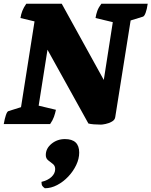

<svg xmlns="http://www.w3.org/2000/svg" viewBox="-21 -661 807 1023"><path d="M517 3Q497 3 479 1.5Q461 0 450 -3L232 -396L185 -98L277 -76Q273 -57 266.5 -38.5Q260 -20 246 0H-1Q4 -29 10.5 -48Q17 -67 24 -69L91 -90L163 -547L88 -565Q91 -585 98 -603Q105 -621 119 -641H308L532 -235L580 -543L488 -565Q491 -585 497.5 -603Q504 -621 519 -641H766Q762 -612 755 -593Q748 -574 740 -572L675 -552L593 -37Q591 -22 575 -13Q559 -4 541.5 -0.5Q524 3 517 3ZM218 342Q209 336 204.5 329.5Q200 323 200 308Q234 300 253.5 281.5Q273 263 273 240Q273 222 260.5 212.5Q248 203 235.5 193Q223 183 223 165Q223 130 253.5 105Q284 80 325 80Q401 80 401 152Q401 185 385 218.5Q369 252 342.5 280Q316 308 283.5 325Q251 342 218 342Z"/></svg>

Font: Petrona Black
Style: Italic
Weight: 900
Italic angle: -9°
Designer: Ringo R. Seeber
Foundry: Ringo R. Seeber
Version: Version 2.001; ttfautohint (v1.8.3)